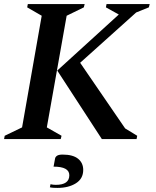

<svg xmlns="http://www.w3.org/2000/svg" viewBox="-27 -680 762 939"><path d="M-7 0 -4 -16 81 -57 177 -603 106 -644 109 -660H387L383 -644L299 -603L202 -57L274 -16L270 0ZM471 0 253 -335 554 -609 491 -644 494 -660H705L701 -644L639 -619L365 -373L585 -52L644 -16L641 0ZM254 239Q245 239 235 238.5Q225 238 217 236L220 221Q233 224 246 224Q312 224 312 177Q312 135 235 135L242 97Q243 88 251.5 82Q260 76 279 76Q330 76 355 96.5Q380 117 380 151Q380 194 344 216.5Q308 239 254 239Z"/></svg>

Font: Spectral SemiBold
Style: Italic
Weight: 600
Italic angle: -10°
Designer: Jean-Baptiste Levee
Foundry: Production Type
Version: Version 2.001